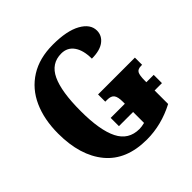

<svg xmlns="http://www.w3.org/2000/svg" viewBox="-189 -884 1054 1054"><g transform="rotate(-45 338.0 -357.0)"><path d="M45 -358Q45 -467 82 -549.5Q119 -632 192 -678Q265 -724 370 -724Q478 -724 537 -691Q596 -658 596 -607Q596 -568 563 -543Q530 -518 467 -518Q467 -583 441 -620Q415 -657 368 -657Q290 -657 255 -582.5Q220 -508 220 -358Q220 -209 257.5 -134.5Q295 -60 379 -60Q396 -60 420 -66V-151H310V-215H420V-231Q420 -268 408.5 -283.5Q397 -299 367 -299H352V-355H638V-299H630Q604 -299 595.5 -283.5Q587 -268 587 -227V-215H644V-151H587V-46Q480 10 367 10Q208 10 126.5 -88.5Q45 -187 45 -358Z"/></g></svg>

Font: Noto Serif CondBlack
Style: Regular
Weight: 900
Width: 3
Designer: Monotype Design Team
Foundry: Monotype Imaging Inc.
Version: Version 1.001